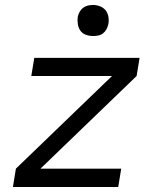

<svg xmlns="http://www.w3.org/2000/svg" viewBox="-20 -753 640 773"><path d="M32 0 44 -74 431 -447H106L118 -520H542L530 -447L143 -74H468L456 0ZM354 -608Q340 -608 326 -613Q312 -618 304 -629Q296 -640 293.5 -655Q291 -670 293 -685Q295 -695 300.5 -705Q306 -715 314.5 -721.5Q323 -728 333.5 -730.5Q344 -733 355 -733Q369 -733 383 -727.5Q397 -722 405.5 -711Q414 -700 416.5 -685Q419 -670 416 -655Q414 -645 408.5 -635Q403 -625 394.5 -618.5Q386 -612 375.5 -610Q365 -608 354 -608Z"/></svg>

Font: Iosevka Aile Oblique
Style: Regular
Weight: 400
Italic angle: -9°
Designer: Belleve Invis
Foundry: Belleve Invis
Version: Version 31.1.0; ttfautohint (v1.8.4)